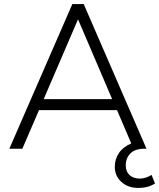

<svg xmlns="http://www.w3.org/2000/svg" viewBox="-20 -732 783 945"><path d="M743 171Q709 193 661 193Q610 193 577.5 163.5Q545 134 545 89Q545 51 565.5 21Q586 -9 626 -26L556 -190H172L90 0H26L336 -712H392L701 0H691Q645 0 622 23Q599 46 599 82Q599 113 618 130Q637 147 668 147Q696 147 726 129ZM195 -244H532L364 -637Z"/></svg>

Font: Muli Light
Style: Regular
Weight: 300
Designer: Vernon Adams
Foundry: Vernon Adams
Version: Version 2.100